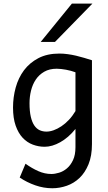

<svg xmlns="http://www.w3.org/2000/svg" viewBox="-20 -801 589 1051"><path d="M393.1 -405.3Q381.3 -409.7 368.2 -413.3Q355 -417 341.3 -419.4Q327.6 -421.9 314.7 -423.3Q301.8 -424.8 290.5 -424.8Q250.5 -424.8 222.2 -408.4Q193.8 -392.1 176 -365.5Q158.2 -338.9 149.9 -305.2Q141.6 -271.5 141.6 -236.8Q141.6 -191.4 148.7 -161.4Q155.8 -131.3 168.2 -113.5Q180.7 -95.7 197.5 -88.1Q214.4 -80.6 234.4 -80.6Q252.9 -80.6 273.9 -88.1Q294.9 -95.7 316.2 -109.9Q337.4 -124 357.2 -145Q377 -166 393.1 -192.9ZM483.4 -12.2Q483.4 52.2 464.6 98.1Q445.8 144 415.3 173.1Q384.8 202.1 345.7 215.8Q306.6 229.5 266.1 229.5Q219.2 229.5 173.1 213.4Q127 197.3 87.9 170.9L119.6 95.2Q154.3 120.1 189.5 135.7Q224.6 151.4 261.2 151.4Q280.3 151.4 303.2 144.5Q326.2 137.7 346.2 120.8Q366.2 104 379.6 75.7Q393.1 47.4 393.1 4.9V-95.2Q374 -71.3 352.8 -53Q331.5 -34.7 309.8 -22.5Q288.1 -10.3 266.4 -3.9Q244.6 2.4 224.6 2.4Q190.9 2.4 159.7 -9.3Q128.4 -21 104.2 -46.6Q80.1 -72.3 65.7 -113.3Q51.3 -154.3 51.3 -212.4Q51.3 -268.6 65.9 -321.8Q80.6 -375 111.3 -416.3Q142.1 -457.5 190.2 -482.7Q238.3 -507.8 305.2 -507.8Q327.1 -507.8 350.3 -504.6Q373.5 -501.5 396.5 -496.1Q419.4 -490.7 441.4 -484.1Q463.4 -477.5 483.4 -471.2ZM485.8 -781.2 280.8 -571.3H202.6L373.5 -781.2Z"/></svg>

Font: Andika New Basic
Style: Regular
Weight: 400
Designer: Victor Gaultney, Annie Olsen, Julie Remington, Don Collingsworth, Eric Hays
Foundry: SIL International
Version: Version 5.500